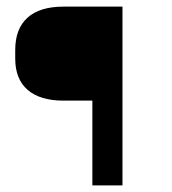

<svg xmlns="http://www.w3.org/2000/svg" viewBox="-20 -560 520 580"><path d="M350 -540V0H259V-256H172Q101 -256 63.5 -288.5Q26 -321 26 -383V-409Q26 -473 63 -506.5Q100 -540 172 -540Z"/></svg>

Font: Pathway Extreme 72pt Medium
Style: Regular
Weight: 500
Designer: Eduardo Rodriguez Tunni
Foundry: Eduardo Rodriguez Tunni
Version: Version 1.001;gftools[0.9.26]